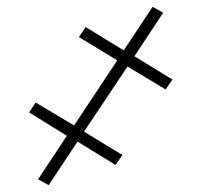

<svg xmlns="http://www.w3.org/2000/svg" viewBox="-20 -540 587 560"><path d="M91 -17 122 0 206 -127 317 -59 337 -88 225 -156 352 -346 463 -279 483 -308 372 -376 456 -503 425 -520 341 -393 230 -461 210 -432 322 -364 196 -174 84 -241 65 -212 175 -144Z"/></svg>

Font: Fixel Display 20240404 ExLight
Style: Italic
Weight: 200
Italic angle: -10°
Designer: AlfaBravo + MacPaw
Foundry: Kyrylo Tkachov, Marchela Mozhyna, Serhii Makarenko, Maria Weinstein, Zakhar Kryvoshyya
Version: Version 1.211;Glyphs 3.2 (3225)